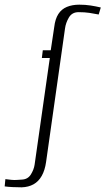

<svg xmlns="http://www.w3.org/2000/svg" viewBox="-113 -655 451 821"><path d="M-20 146Q-39 146 -59.5 145Q-80 144 -93 142L-90 111L-64 114Q-54 115 -43 114.5Q-32 114 -20 113Q6 112 19 91Q32 70 35 49L100 -407H66L70 -440H104L119 -540Q123 -574 136.5 -595Q150 -616 173 -625.5Q196 -635 226 -635Q252 -635 274.5 -631.5Q297 -628 318 -623L309 -593Q289 -597 269 -600Q249 -603 223 -603Q195 -603 181.5 -580Q168 -557 165 -533L84 38Q79 73 65.5 97Q52 121 30.5 133Q9 145 -20 146Z"/></svg>

Font: Alumni Sans Thin Light
Style: Italic
Weight: 300
Italic angle: -8°
Version: Version 1.016